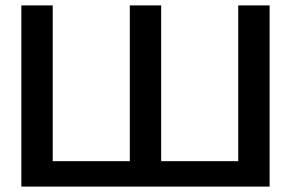

<svg xmlns="http://www.w3.org/2000/svg" viewBox="-20 -690 1076 710"><path d="M59 0H977V-670H861V-94H576V-670H460V-94H175V-670H59Z"/></svg>

Font: LT Wave Medium
Style: Regular
Weight: 500
Designer: Daniel Lyons
Version: Version 2.5 (Glyphs App)